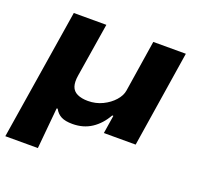

<svg xmlns="http://www.w3.org/2000/svg" viewBox="-120 -633 969 942"><g transform="rotate(20 364.0 -161.5)"><path d="M1 180 110 -503H280L235 -223Q229 -187 236.5 -164.5Q244 -142 266.5 -131.5Q289 -121 322 -121Q363 -121 398 -138Q433 -155 456 -181Q479 -207 483 -234L525 -503H695L616 0H450L465 -95H459Q431 -45 388.5 -17Q346 11 289 11Q252 11 230.5 0Q209 -11 196 -35L191 -34L171 180Z"/></g></svg>

Font: Nunito Sans 7pt Expanded ExtraBold
Style: Italic
Weight: 800
Width: 7
Italic angle: -9°
Designer: Vernon Adams
Foundry: Vernon Adams
Version: Version 3.101;gftools[0.9.27]